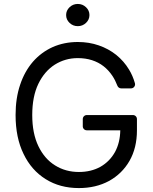

<svg xmlns="http://www.w3.org/2000/svg" viewBox="-20 -952 783 982"><path d="M214.1 -35.5Q140.6 -81 100.5 -164.8Q59.7 -247.9 59.7 -363.6Q59.7 -450.3 83.1 -518.8Q105.8 -587 148.8 -636.7Q191.4 -685 249.6 -711.3Q308.6 -737.2 377.8 -737.2Q435.7 -737.2 485.4 -719.8Q534.8 -702.8 574.6 -671.2Q614.3 -638.8 639.9 -596.2Q659.1 -565 670.1 -526.3Q670.8 -522.7 670.8 -521Q670.8 -512.4 664.8 -506.2Q658.7 -500 649.9 -500H599.8Q593.4 -500 588.2 -503.6Q583.1 -507.1 580.6 -513.1Q569.6 -541.9 554.7 -564.3Q535.2 -593.4 509.6 -613.3Q483.7 -633.5 450.3 -644.2Q417.3 -654.8 377.8 -654.8Q313.6 -654.8 260.3 -621.4Q207.4 -587.7 176.1 -523.1Q144.9 -458.5 144.9 -363.6Q144.9 -269.5 176.5 -204.2Q208.1 -138.8 262.1 -105.8Q315.7 -72.4 383.5 -72.4Q446 -72.4 494 -99.1Q541.5 -126.4 568.5 -175.1Q594.1 -222.7 595.2 -285.5H424.4Q415.5 -285.5 409.4 -291.5Q403.4 -297.6 403.4 -306.1V-342.7Q403.4 -351.6 409.4 -357.6Q415.5 -363.6 424.4 -363.6H659.8Q668.3 -363.6 674.4 -357.6Q680.4 -351.6 680.4 -342.7V-285.5Q680.4 -195.7 642.4 -129.3Q604.4 -63.2 537.3 -26.3Q470.2 9.9 383.5 9.9Q286.6 9.9 214.1 -35.5ZM318.2 -875Q318.2 -898.4 335.8 -915.1Q353.3 -931.8 377.8 -931.8Q402.3 -931.8 419.9 -915.1Q437.5 -898.4 437.5 -875Q437.5 -851.6 419.9 -834.9Q402.3 -818.2 377.8 -818.2Q353.3 -818.2 335.8 -834.9Q318.2 -851.6 318.2 -875Z"/></svg>

Font: DeltaSans
Style: Regular
Weight: 400
Designer: Rasmus Andersson
Foundry: rsms
Version: Version 3.012